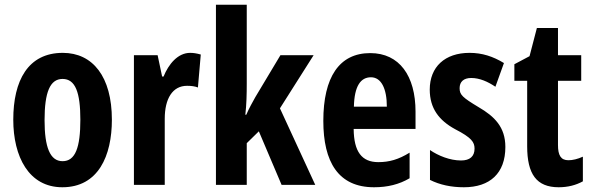

<svg xmlns="http://www.w3.org/2000/svg" viewBox="-20 -780 2496 810"><path d="M452 -275C452 -457 371 -557 245 -557C98 -557 36 -440 36 -275C36 -120 101 10 243 10C395 10 452 -123 452 -275ZM168 -273C168 -391 191 -447 244 -447C298 -447 319 -390 319 -275C319 -158 298 -100 244 -100C191 -100 168 -159 168 -273Z M782 -557C730 -557 691 -509 670 -457H664L645 -547H545V0H675V-279C675 -364 708 -418 769 -418C787 -418 802 -416 815 -411L827 -550C809 -555 796 -557 782 -557Z M1021 -429V-760H891V0H1021V-176L1072 -226L1168 0H1310L1161 -323L1303 -547H1163L1057 -370C1046 -350 1031 -324 1019 -296H1015C1020 -339 1021 -383 1021 -429Z M1542 -556C1411 -556 1344 -454 1344 -270C1344 -97 1407 10 1558 10C1615 10 1664 -2 1708 -28V-136C1661 -107 1622 -96 1576 -96C1506 -96 1473 -140 1472 -236H1733V-309C1733 -460 1665 -556 1542 -556ZM1545 -454C1588 -454 1612 -407 1612 -330H1473C1475 -418 1502 -454 1545 -454Z M2112 -160C2112 -244 2066 -289 1999 -328C1931 -369 1919 -380 1919 -408C1919 -435 1936 -451 1968 -451C2004 -451 2039 -435 2070 -414L2106 -514C2060 -542 2014 -557 1961 -557C1857 -557 1793 -498 1793 -402C1793 -323 1832 -272 1900 -235C1970 -199 1982 -180 1982 -153C1982 -120 1962 -103 1925 -103C1878 -103 1829 -123 1794 -147V-21C1836 0 1884 10 1937 10C2047 10 2112 -49 2112 -160Z M2378 -104C2346 -104 2334 -125 2334 -168V-439H2432V-547H2334V-662H2245L2214 -543L2150 -509V-439H2204V-163C2204 -46 2243 10 2337 10C2376 10 2410 1 2439 -15V-119C2417 -109 2396 -104 2378 -104Z"/></svg>

Font: Noto Sans Ethiopic ExtraCondensed
Style: Bold
Weight: 700
Width: 2
Designer: Monotype Design Team
Foundry: Monotype Imaging Inc.
Version: Version 2.102